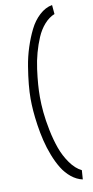

<svg xmlns="http://www.w3.org/2000/svg" viewBox="-110 -811 543 1120"><g transform="rotate(-10 161.0 -251.5)"><path d="M285.2 -768.1 290 -713.9Q256.3 -700.2 229 -669.2Q201.7 -638.2 184.1 -596.9Q166.5 -555.7 153.8 -509.8Q141.1 -463.9 134.5 -414.8Q127.9 -365.7 125 -326.2Q122.1 -286.6 122.1 -251Q122.1 -209.5 126.7 -160.9Q131.3 -112.3 143.3 -53Q155.3 6.3 173.3 56.9Q191.4 107.4 221.7 150.1Q252 192.9 289.1 210.9L285.2 265.1Q249.5 257.3 218.5 232.2Q187.5 207 165.8 171.6Q144 136.2 126.5 91.1Q108.9 45.9 97.9 0.2Q86.9 -45.4 79.8 -93Q72.8 -140.6 69.8 -179.4Q66.9 -218.3 66.9 -251Q66.9 -289.1 71.3 -335.9Q75.7 -382.8 85 -439.7Q94.2 -496.6 111.6 -550Q128.9 -603.5 151.9 -649.9Q174.8 -696.3 209.5 -728.3Q244.1 -760.3 285.2 -768.1Z"/></g></svg>

Font: Junction Light
Style: Regular
Weight: 300
Designer: Caroline Hadilaksono
Foundry: Caroline Hadilaksono
Version: Version 1.002